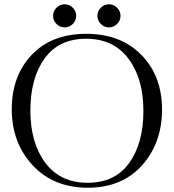

<svg xmlns="http://www.w3.org/2000/svg" viewBox="-20 -867 812 897"><path d="M383 -709Q544 -709 640.5 -610.5Q737 -512 737 -355.5Q737 -199 643.5 -94.5Q550 10 390 10Q230 10 132.5 -95Q35 -200 35 -356.5Q35 -513 128.5 -611Q222 -709 383 -709ZM389.5 -13Q517 -13 583.5 -105.5Q650 -198 650 -349Q650 -500 580 -593Q510 -686 382.5 -686Q255 -686 188.5 -594Q122 -502 122 -350.5Q122 -199 192 -106Q262 -13 389.5 -13ZM244 -755Q228 -771 228 -793Q228 -815 244 -831Q260 -847 282 -847Q304 -847 320 -831Q336 -815 336 -793Q336 -771 320 -755Q304 -739 282 -739Q260 -739 244 -755ZM451 -755Q435 -771 435 -793Q435 -815 451 -831Q467 -847 489 -847Q511 -847 527 -831Q543 -815 543 -793Q543 -771 527 -755Q511 -739 489 -739Q467 -739 451 -755Z"/></svg>

Font: Gilda Display
Style: Regular
Weight: 400
Designer: Eduardo Rodriguez Tunni
Foundry: Eduardo Rodriguez Tunni
Version: Version 1.001